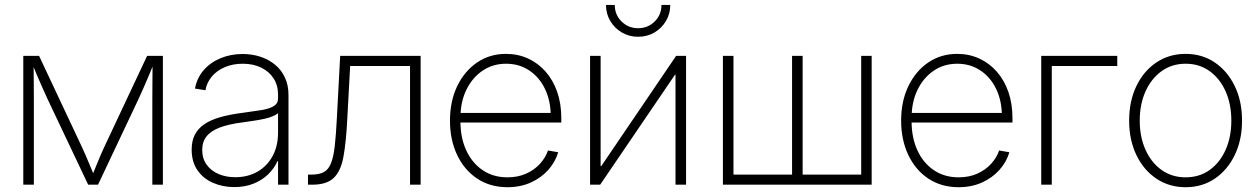

<svg xmlns="http://www.w3.org/2000/svg" viewBox="-20 -759 5168 789"><path d="M75.7 0V-529.3H140.6L317.4 -153.3Q324.7 -137.7 331.3 -122.3Q337.9 -106.9 344 -92.3Q350.1 -77.6 356.2 -63.2Q362.3 -48.8 368.2 -34.2H357.4Q363.3 -48.8 369.4 -63.2Q375.5 -77.6 381.3 -92.3Q387.2 -106.9 393.8 -122.3Q400.4 -137.7 407.7 -153.3L584.5 -529.3H649.4V0H606V-349.6Q606 -370.1 606.2 -389.4Q606.4 -408.7 606.4 -427Q606.4 -445.3 606.7 -464.1Q606.9 -482.9 606.9 -502H613.8Q603.5 -476.1 593 -451.7Q582.5 -427.2 571.8 -402.3Q561 -377.4 548.3 -350.1L382.8 0H342.3L176.3 -350.1Q164.1 -377.4 152.8 -402.1Q141.6 -426.8 131.3 -451.4Q121.1 -476.1 110.4 -502H117.7Q118.2 -483.4 118.4 -464.8Q118.7 -446.3 118.7 -427.7Q118.7 -409.2 118.9 -389.6Q119.1 -370.1 119.1 -349.6V0Z M942.4 9.8Q895.5 9.8 855.5 -7.6Q815.4 -24.9 791.5 -59.3Q767.6 -93.8 767.6 -144.5Q767.6 -179.7 780.5 -205.1Q793.5 -230.5 819.3 -248.3Q845.2 -266.1 884.5 -277.3Q923.8 -288.6 977.1 -295.4Q1022 -301.3 1054.4 -306.6Q1086.9 -312 1104.7 -322.8Q1122.6 -333.5 1122.6 -354.5V-370.1Q1122.6 -408.2 1104.5 -436.5Q1086.4 -464.8 1053.7 -481Q1021 -497.1 977.5 -497.1Q936.5 -497.1 903.6 -482.9Q870.6 -468.8 850.1 -444.1Q829.6 -419.4 824.2 -388.2L781.2 -395Q789.1 -438 816.4 -470Q843.8 -502 885.7 -519.5Q927.7 -537.1 977.1 -537.1Q1016.6 -537.1 1050.8 -525.6Q1085 -514.2 1110.8 -492.7Q1136.7 -471.2 1151.1 -439.9Q1165.5 -408.7 1165.5 -369.1V0H1122.6V-96.7H1120.1Q1106.9 -66.9 1082 -42.7Q1057.1 -18.6 1022 -4.4Q986.8 9.8 942.4 9.8ZM946.8 -30.8Q998.5 -30.8 1038.1 -53.5Q1077.6 -76.2 1100.1 -117.4Q1122.6 -158.7 1122.6 -213.9V-293.9Q1113.8 -286.6 1099.6 -280.8Q1085.4 -274.9 1066.7 -270.8Q1047.9 -266.6 1025.4 -263.2Q1002.9 -259.8 978.5 -256.3Q920.4 -249 883.5 -235.1Q846.7 -221.2 828.9 -198.7Q811 -176.3 811 -143.1Q811 -107.4 829.1 -82.3Q847.2 -57.1 877.9 -43.9Q908.7 -30.8 946.8 -30.8Z M1245.6 0V-41.5H1259.8Q1292 -41.5 1311 -52Q1330.1 -62.5 1340.3 -88.4Q1350.6 -114.3 1355.7 -159.4Q1360.8 -204.6 1364.3 -273.4L1377.9 -529.3H1708.5V0H1665V-487.8H1418.9L1406.7 -262.7Q1401.9 -171.9 1391.1 -113.8Q1380.4 -55.7 1351.3 -27.8Q1322.3 0 1262.7 0Z M2065.4 10.3Q1994.1 10.3 1940.9 -25.1Q1887.7 -60.5 1858.4 -122.6Q1829.1 -184.6 1829.1 -263.2Q1829.1 -342.8 1858.6 -404.5Q1888.2 -466.3 1940.2 -502Q1992.2 -537.6 2059.6 -537.6Q2108.4 -537.6 2149.9 -518.6Q2191.4 -499.5 2222.2 -464.6Q2252.9 -429.7 2269.8 -381.3Q2286.6 -333 2286.6 -273.4V-255.4H1853.5V-294.9H2262.2L2243.2 -281.7Q2243.2 -343.8 2220 -392.6Q2196.8 -441.4 2155.3 -469.2Q2113.8 -497.1 2059.6 -497.1Q2004.9 -497.1 1962.6 -468.3Q1920.4 -439.5 1896.2 -389.4Q1872.1 -339.4 1872.1 -274.9V-259.8Q1872.1 -193.4 1895.8 -141.6Q1919.4 -89.8 1962.9 -60.1Q2006.3 -30.3 2065.4 -30.3Q2108.4 -30.3 2142.1 -45.4Q2175.8 -60.5 2198.7 -85.7Q2221.7 -110.8 2231.9 -140.6L2273.9 -133.3Q2262.2 -93.8 2233.2 -61Q2204.1 -28.3 2161.4 -9Q2118.7 10.3 2065.4 10.3Z M2799.3 0H2755.9V-452.1H2753.9L2446.3 0H2404.8V-529.3H2448.2V-76.2H2450.7L2758.3 -529.3H2799.3ZM2602.1 -607.9Q2565.4 -607.9 2535.4 -625.5Q2505.4 -643.1 2487.8 -672.9Q2470.2 -702.6 2470.2 -738.8H2506.3Q2506.3 -698.2 2534.2 -670.7Q2562 -643.1 2602.1 -643.1Q2642.6 -643.1 2670.4 -670.7Q2698.2 -698.2 2698.2 -738.8H2734.4Q2734.4 -702.6 2716.8 -672.9Q2699.2 -643.1 2669.4 -625.5Q2639.6 -607.9 2602.1 -607.9Z M2950.7 -529.3H2994.1V-41.5H3234.9V-529.3H3278.3V-41.5H3519V-529.3H3562V0H2950.7Z M3919.4 10.3Q3848.1 10.3 3794.9 -25.1Q3741.7 -60.5 3712.4 -122.6Q3683.1 -184.6 3683.1 -263.2Q3683.1 -342.8 3712.6 -404.5Q3742.2 -466.3 3794.2 -502Q3846.2 -537.6 3913.6 -537.6Q3962.4 -537.6 4003.9 -518.6Q4045.4 -499.5 4076.2 -464.6Q4106.9 -429.7 4123.8 -381.3Q4140.6 -333 4140.6 -273.4V-255.4H3707.5V-294.9H4116.2L4097.2 -281.7Q4097.2 -343.8 4074 -392.6Q4050.8 -441.4 4009.3 -469.2Q3967.8 -497.1 3913.6 -497.1Q3858.9 -497.1 3816.7 -468.3Q3774.4 -439.5 3750.2 -389.4Q3726.1 -339.4 3726.1 -274.9V-259.8Q3726.1 -193.4 3749.8 -141.6Q3773.4 -89.8 3816.9 -60.1Q3860.4 -30.3 3919.4 -30.3Q3962.4 -30.3 3996.1 -45.4Q4029.8 -60.5 4052.7 -85.7Q4075.7 -110.8 4085.9 -140.6L4127.9 -133.3Q4116.2 -93.8 4087.2 -61Q4058.1 -28.3 4015.4 -9Q3972.7 10.3 3919.4 10.3Z M4571.3 -529.3V-487.8H4302.2V0H4258.8V-529.3Z M4852.1 10.3Q4784.2 10.3 4731.7 -25.1Q4679.2 -60.5 4649.7 -122.3Q4620.1 -184.1 4620.1 -263.2Q4620.1 -343.3 4649.7 -405Q4679.2 -466.8 4731.7 -502.2Q4784.2 -537.6 4852.1 -537.6Q4919.9 -537.6 4972.2 -502.2Q5024.4 -466.8 5054.2 -405Q5084 -343.3 5084 -263.2Q5084 -184.1 5054.2 -122.3Q5024.4 -60.5 4972.4 -25.1Q4920.4 10.3 4852.1 10.3ZM4852.1 -30.3Q4908.7 -30.3 4950.9 -60.5Q4993.2 -90.8 5016.6 -143.6Q5040 -196.3 5040 -263.2Q5040 -330.6 5016.6 -383.3Q4993.2 -436 4950.9 -466.6Q4908.7 -497.1 4852.1 -497.1Q4795.9 -497.1 4753.4 -466.6Q4710.9 -436 4687.3 -383.3Q4663.6 -330.6 4663.6 -263.2Q4663.6 -196.3 4687.3 -143.6Q4710.9 -90.8 4753.4 -60.5Q4795.9 -30.3 4852.1 -30.3Z"/></svg>

Font: Inter 24pt ExtraLight
Style: Regular
Weight: 250
Designer: Rasmus Andersson
Foundry: rsms
Version: Version 4.001;git-66647c0bb